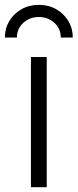

<svg xmlns="http://www.w3.org/2000/svg" viewBox="-49 -775 321 795"><path d="M79.1 0V-539.1H144.5V0ZM111.8 -754.9Q152.3 -754.9 183.8 -736.8Q215.3 -718.8 233.9 -688.2Q252.4 -657.7 252.4 -619.6H202.6Q202.6 -656.7 175.8 -680.7Q148.9 -704.6 111.8 -704.6Q74.7 -704.6 47.9 -680.7Q21 -656.7 21 -619.6H-28.8Q-28.8 -657.7 -10.3 -688.2Q8.3 -718.8 40 -736.8Q71.8 -754.9 111.8 -754.9Z"/></svg>

Font: Inter 18pt Light
Style: Regular
Weight: 300
Designer: Rasmus Andersson
Foundry: rsms
Version: Version 4.001;git-66647c0bb